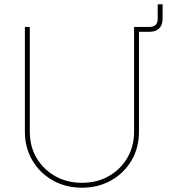

<svg xmlns="http://www.w3.org/2000/svg" viewBox="-20 -851 780 881"><path d="M609.4 -705.1V-727.5H666Q703.6 -727.5 703.6 -765.1V-831.1H726.1V-765.1Q726.1 -736.3 710.4 -720.7Q694.8 -705.1 666 -705.1ZM356 10.3Q281.7 10.3 222.4 -23.2Q163.1 -56.6 128.7 -114.7Q94.2 -172.9 94.2 -246.6V-727.5H116.7V-246.6Q116.7 -179.2 147.9 -126.2Q179.2 -73.2 233.4 -42.7Q287.6 -12.2 356 -12.2Q424.8 -12.2 478.8 -42.7Q532.7 -73.2 564 -126.2Q595.2 -179.2 595.2 -246.6V-727.5H617.7V-246.6Q617.7 -172.9 583.5 -114.7Q549.3 -56.6 490 -23.2Q430.7 10.3 356 10.3Z"/></svg>

Font: Inter 16pt Thin
Style: Regular
Weight: 250
Version: Version 4.001;git-66647c0bb